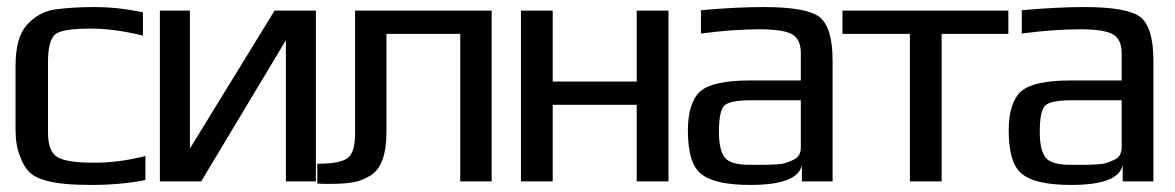

<svg xmlns="http://www.w3.org/2000/svg" viewBox="-20 -514 3329 544"><path d="M392 -4Q324 10 237 10Q154 10 112 -2Q80 -10 63.5 -26Q47 -42 36 -73Q24 -103 24 -148V-326Q24 -407 55 -442Q87 -479 134 -487Q184 -494 247 -494Q316 -494 385 -479V-413Q305 -433 236 -433Q157 -433 137 -417Q116 -400 116 -339V-139Q116 -86 141 -70Q166 -53 246 -53Q319 -53 392 -72Z M550 0H433V-484H518V-93L758 -484H875V0H790V-400Z M879 -50Q942 -50 964 -65.5Q986 -81 986 -134V-484H1373V0H1284V-418H1075V-141Q1075 -44 1030 -17Q1006 -2 981 2.5Q956 7 911 7Q887 7 879 6Z M1874 0H1784V-217H1546V0H1456V-484H1546V-283H1784V-484H1874Z M2339 0H2252V-46Q2240 10 2106 10Q2005 10 1967 -21Q1929 -50 1929 -144Q1929 -224 1965 -256Q2001 -286 2104 -286H2249V-363Q2249 -403 2224 -417Q2199 -431 2132 -431Q2057 -431 1966 -419V-485Q2065 -494 2145 -494Q2266 -494 2303 -465Q2339 -435 2339 -342ZM2017 -141Q2017 -87 2034 -67Q2051 -47 2103 -47H2121Q2142 -47 2149 -47Q2156 -47 2176 -48Q2196 -49 2205 -52Q2214 -55 2226.5 -60.5Q2239 -66 2244 -75Q2249 -84 2249 -96V-230H2110Q2048 -230 2032.5 -215Q2017 -200 2017 -141Z M2837 -418H2648V0H2558V-418H2367V-484H2837Z M3248 0H3161V-46Q3149 10 3015 10Q2914 10 2876 -21Q2838 -50 2838 -144Q2838 -224 2874 -256Q2910 -286 3013 -286H3158V-363Q3158 -403 3133 -417Q3108 -431 3041 -431Q2966 -431 2875 -419V-485Q2974 -494 3054 -494Q3175 -494 3212 -465Q3248 -435 3248 -342ZM2926 -141Q2926 -87 2943 -67Q2960 -47 3012 -47H3030Q3051 -47 3058 -47Q3065 -47 3085 -48Q3105 -49 3114 -52Q3123 -55 3135.5 -60.5Q3148 -66 3153 -75Q3158 -84 3158 -96V-230H3019Q2957 -230 2941.5 -215Q2926 -200 2926 -141Z"/></svg>

Font: Gamestation Display
Style: Regular
Weight: 400
Designer: Jonas Hecksher
Foundry: Jonas Hecksher, Playtypeª, e-types AS
Version: Version 1.003